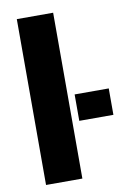

<svg xmlns="http://www.w3.org/2000/svg" viewBox="-88 -840 613 895"><g transform="rotate(-10 218.5 -392.5)"><path d="M56 0H228V-785H56ZM260.5 -392.5V-267.5H422V-392.5Z"/></g></svg>

Font: Anybody
Style: Bold
Weight: 700
Designer: Tyler Finck
Foundry: Etcetera Type Company
Version: Version 1.110